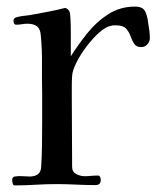

<svg xmlns="http://www.w3.org/2000/svg" viewBox="-20 -561 484 583"><path d="M435 -445Q435 -435 427.5 -426.5Q420 -418 409 -418Q394 -418 387.5 -428Q381 -438 376.5 -451Q372 -464 363 -474Q354 -484 333 -484Q329 -484 325.5 -484Q322 -484 318 -483Q301 -480 281 -462Q261 -444 242.5 -419.5Q224 -395 212 -371Q200 -347 199 -331Q198 -315 198 -299.5Q198 -284 198 -269Q198 -215 198.5 -161Q199 -107 199 -54Q199 -39 211.5 -32.5Q224 -26 237 -26Q247 -26 257 -27Q267 -28 277 -28Q282 -28 284 -23.5Q286 -19 286 -15Q286 1 270 1Q240 1 210 -0.5Q180 -2 150 -2Q119 -2 87.5 0Q56 2 24 2Q20 2 18.5 -4Q17 -10 17 -14Q17 -24 25 -25Q36 -27 48 -26Q60 -25 70 -25Q85 -25 94.5 -31.5Q104 -38 105 -54Q107 -86 107.5 -119Q108 -152 108 -185V-282Q107 -325 107.5 -367.5Q108 -410 104 -452Q103 -472 93 -480.5Q83 -489 63 -489Q55 -489 46.5 -487.5Q38 -486 29 -486Q21 -486 21 -498Q21 -505 28 -508Q38 -511 49 -512.5Q60 -514 70 -515Q97 -520 124 -525Q151 -530 178 -537Q187 -534 191 -526Q193 -522 194 -504Q195 -486 195 -462.5Q195 -439 195 -418.5Q195 -398 195 -390Q217 -425 245 -460Q273 -495 309 -518Q345 -541 390 -541Q414 -541 421 -526Q428 -511 430 -491Q432 -480 433.5 -468Q435 -456 435 -445Z"/></svg>

Font: Kaisei Tokumin
Style: Regular
Weight: 400
Designer: Font-Kai, 金井和夫
Foundry: KAZUO KANAI
Version: Version 5.003